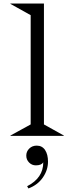

<svg xmlns="http://www.w3.org/2000/svg" viewBox="-20 -770 414 1088"><path d="M39.1 -750H229V-64.9L341.8 -2V0H39.1V-2L153.8 -64.9V-684.1L39.1 -748ZM128.9 111.8Q128.9 88.4 145.8 71.8Q162.6 55.2 188 55.2Q218.8 55.2 235.4 80.1Q252 105 252 146Q252 193.8 222.7 236.1Q193.4 278.3 141.1 297.9L133.8 285.2Q225.1 238.8 225.1 149.9Q214.8 167 183.1 167Q160.6 167 144.8 150.9Q128.9 134.8 128.9 111.8Z"/></svg>

Font: Messapia
Style: Regular
Weight: 400
Designer: Luca Marsano
Foundry: Collletttivo
Version: Version 1.000;FEAKit 1.0